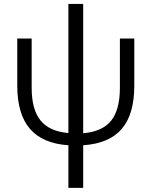

<svg xmlns="http://www.w3.org/2000/svg" viewBox="-20 -710 750 950"><path d="M65.4 -287.1V-519.5H136.7V-275.4Q136.7 -168 180.7 -113.8Q224.6 -59.6 318.4 -51.8V-690.4H391.6V-50.8Q486.3 -58.6 529.8 -112.8Q573.2 -167 573.2 -275.4V-519.5H644.5V-287.1Q644.5 -144.5 582.5 -72.3Q520.5 0 391.6 8.8V219.7H318.4V8.8Q190.4 0 127.9 -72.8Q65.4 -145.5 65.4 -287.1Z"/></svg>

Font: GenEi M Gothic v2 Regular
Style: Regular
Weight: 400
Version: Version 2.0